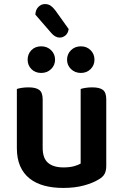

<svg xmlns="http://www.w3.org/2000/svg" viewBox="-20 -910 606 945"><path d="M503 -93Q503 -70 495 -54.5Q487 -39 466 -27Q437 -9 392.5 3Q348 15 291 15Q239 15 197 3.5Q155 -8 125 -32Q95 -56 79 -93Q63 -130 63 -181V-472Q71 -475 86.5 -477.5Q102 -480 121 -480Q156 -480 173 -467.5Q190 -455 190 -421V-183Q190 -131 216.5 -108.5Q243 -86 292 -86Q323 -86 344.5 -92Q366 -98 377 -105V-472Q385 -475 400.5 -477.5Q416 -480 434 -480Q470 -480 486.5 -467.5Q503 -455 503 -421ZM251 -616Q251 -589 231.5 -570Q212 -551 183 -551Q153 -551 134.5 -570Q116 -589 116 -616Q116 -644 134.5 -663Q153 -682 183 -682Q212 -682 231.5 -663Q251 -644 251 -616ZM445 -616Q445 -589 426 -570Q407 -551 378 -551Q349 -551 329.5 -570Q310 -589 310 -616Q310 -644 329.5 -663Q349 -682 378 -682Q407 -682 426 -663Q445 -644 445 -616ZM154 -838Q155 -862 169 -876Q183 -890 201 -890Q218 -890 230 -881.5Q242 -873 253 -858L318 -767Q315 -746 302 -735.5Q289 -725 274 -725Q252 -725 233 -747Z"/></svg>

Font: Baloo 2 SemiBold
Style: Regular
Weight: 600
Designer: Sarang Kulkarni and Ek Type
Foundry: Ek Type
Version: Version 1.640;hotconv 1.0.111;makeotfexe 2.5.65597; ttfautoh